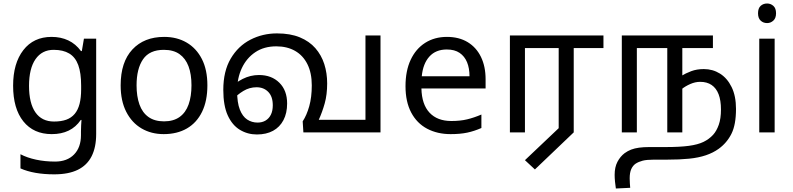

<svg xmlns="http://www.w3.org/2000/svg" viewBox="-20 -757 4535 1098"><path d="M275 -546Q328 -546 370.5 -526Q413 -506 443 -465H448L460 -536H530V9Q530 85 504 136.5Q478 188 425 214Q372 240 290 240Q232 240 183.5 231.5Q135 223 97 206V125Q135 145 186 156Q237 167 295 167Q364 167 403.5 126.5Q443 86 443 16V-5Q443 -17 444 -39.5Q445 -62 446 -71H442Q414 -30 372.5 -10Q331 10 276 10Q172 10 113.5 -63Q55 -136 55 -267Q55 -395 113.5 -470.5Q172 -546 275 -546ZM287 -472Q220 -472 183 -418.5Q146 -365 146 -266Q146 -167 182.5 -114.5Q219 -62 289 -62Q330 -62 359 -72.5Q388 -83 407 -105.5Q426 -128 435 -163Q444 -198 444 -246V-267Q444 -340 427.5 -385Q411 -430 376 -451Q341 -472 287 -472Z M1166 -269Q1166 -180 1135.5 -117.5Q1105 -55 1049 -22.5Q993 10 916 10Q845 10 789.5 -22.5Q734 -55 702 -117.5Q670 -180 670 -269Q670 -402 737 -474Q804 -546 919 -546Q992 -546 1047.5 -513.5Q1103 -481 1134.5 -419.5Q1166 -358 1166 -269ZM761 -269Q761 -206 777.5 -159.5Q794 -113 829 -88Q864 -63 918 -63Q972 -63 1007 -88Q1042 -113 1058.5 -159.5Q1075 -206 1075 -269Q1075 -333 1058 -378Q1041 -423 1006.5 -447.5Q972 -472 917 -472Q835 -472 798 -418Q761 -364 761 -269Z M1449 12Q1396 12 1352 -14.5Q1308 -41 1282.5 -97Q1257 -153 1257 -243Q1257 -350 1299.5 -422Q1342 -494 1412 -530Q1482 -566 1564 -566Q1640 -566 1694.5 -543.5Q1749 -521 1783.5 -481.5Q1818 -442 1834.5 -390.5Q1851 -339 1851 -280Q1851 -216 1837 -166Q1823 -116 1803 -72H2070V-554H2156V0H1715L1711 -63Q1734 -98 1748.5 -149.5Q1763 -201 1763 -269Q1763 -340 1738 -390Q1713 -440 1667.5 -466Q1622 -492 1560 -492Q1490 -492 1440 -458.5Q1390 -425 1363 -367.5Q1336 -310 1336 -237Q1336 -170 1351.5 -130.5Q1367 -91 1393.5 -73.5Q1420 -56 1453 -56Q1479 -56 1498.5 -67.5Q1518 -79 1529 -101Q1540 -123 1540 -155Q1540 -205 1514 -231.5Q1488 -258 1447 -258Q1407 -258 1372 -237Q1337 -216 1308 -184L1293 -248Q1323 -283 1367.5 -305.5Q1412 -328 1461 -328Q1533 -328 1577.5 -284Q1622 -240 1622 -165Q1622 -110 1601 -70Q1580 -30 1541.5 -9Q1503 12 1449 12Z M2536 -546Q2605 -546 2654.5 -516Q2704 -486 2730.5 -431.5Q2757 -377 2757 -304V-251H2390Q2392 -160 2436.5 -112.5Q2481 -65 2561 -65Q2612 -65 2651.5 -74.5Q2691 -84 2733 -102V-25Q2692 -7 2652 1.5Q2612 10 2557 10Q2481 10 2422.5 -21Q2364 -52 2331.5 -113.5Q2299 -175 2299 -264Q2299 -352 2328.5 -415Q2358 -478 2411.5 -512Q2465 -546 2536 -546ZM2535 -474Q2472 -474 2435.5 -433.5Q2399 -393 2392 -321H2665Q2665 -367 2651 -401Q2637 -435 2608.5 -454.5Q2580 -474 2535 -474Z M3039 212 2982 159 3175 -24V-482H2982V0H2896V-554H3431V-482H3261V0Z M4005 -362Q4056 -362 4097.5 -336Q4139 -310 4164 -259Q4189 -208 4189 -134Q4189 -44 4163 8Q4137 60 4090 94Q4058 117 4016.5 131Q3975 145 3921 150.5Q3867 156 3795 156H3720Q3678 156 3655 162Q3632 168 3615 179Q3599 190 3590 210Q3581 230 3581 263Q3581 278 3582 291.5Q3583 305 3584 317L3502 321Q3499 303 3497 281.5Q3495 260 3495 243Q3495 199 3511 168.5Q3527 138 3552 119Q3570 106 3589.5 98.5Q3609 91 3634.5 87.5Q3660 84 3693 84H3786Q3868 84 3919.5 77Q3971 70 4003 54.5Q4035 39 4058 14Q4078 -8 4090.5 -43.5Q4103 -79 4103 -131Q4103 -183 4089.5 -218Q4076 -253 4049.5 -271Q4023 -289 3984 -289Q3956 -289 3927.5 -276.5Q3899 -264 3878 -247L3875 -322Q3901 -338 3933 -350Q3965 -362 4005 -362ZM3536 0V-554H4057V-482H3882V0H3796V-482H3622V0Z M4410 -536V0H4322V-536ZM4367 -737Q4387 -737 4402.5 -723.5Q4418 -710 4418 -681Q4418 -653 4402.5 -639Q4387 -625 4367 -625Q4345 -625 4330 -639Q4315 -653 4315 -681Q4315 -710 4330 -723.5Q4345 -737 4367 -737Z"/></svg>

Font: ltamil15
Style: Book
Weight: 400
Designer: Jelle Bosma - Monotype Design Team
Foundry: Monotype Imaging Inc.
Version: Version 2.003